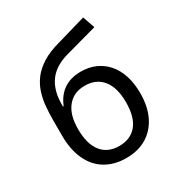

<svg xmlns="http://www.w3.org/2000/svg" viewBox="-172 -854 933 988"><g transform="rotate(-30 294.0 -360.0)"><path d="M295 9Q225 9 173 -22Q121 -53 93 -113Q65 -173 65 -257V-348Q65 -389 68.5 -429Q72 -469 84 -507Q96 -545 120.5 -577.5Q145 -610 187 -636.5Q229 -663 294 -680L463 -729L488 -657L299 -605Q219 -583 181.5 -531Q144 -479 144 -397V-384H148Q162 -419 184.5 -443.5Q207 -468 239 -481Q271 -494 312 -494Q360 -494 398.5 -477Q437 -460 465 -428Q493 -396 508 -350Q523 -304 523 -245Q523 -166 495 -109Q467 -52 416 -21.5Q365 9 295 9ZM294 -63Q362 -63 399 -108Q436 -153 436 -241Q436 -329 398.5 -375Q361 -421 294 -421Q228 -421 190.5 -375Q153 -329 153 -245Q153 -155 190 -109Q227 -63 294 -63Z"/></g></svg>

Font: Nunito Sans 7pt SemiCondensed
Style: Regular
Weight: 400
Width: 4
Designer: Vernon Adams
Foundry: Vernon Adams
Version: Version 3.101;gftools[0.9.27]